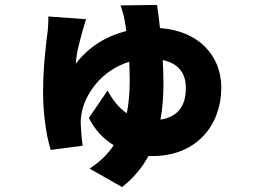

<svg xmlns="http://www.w3.org/2000/svg" viewBox="-20 -661 1040 780"><path d="M618 -641 470 -639C477 -618 482 -601 486 -580C489 -566 491 -551 493 -535C417 -516 342 -474 288 -402C291 -451 303 -488 312 -523C316 -536 322 -562 330 -583L176 -594C177 -581 176 -556 174 -537C167 -484 155 -388 155 -285C155 -204 167 -113 186 -52L316 -69C312 -91 308 -146 308 -159C308 -171 308 -178 310 -192C321 -274 390 -375 505 -410C506 -385 507 -361 507 -337C507 -296 505 -249 495 -201C463 -222 438 -255 417 -293L341 -182C365 -133 401 -96 442 -71C419 -36 387 -4 344 24L476 99C523 62 558 19 583 -27H598C782 -27 879 -156 879 -305C879 -436 786 -536 630 -547C626 -585 621 -618 618 -641ZM644 -323C644 -355 643 -387 641 -417C709 -403 735 -359 735 -304C735 -235 707 -187 632 -175C641 -225 644 -275 644 -323Z"/></svg>

Font: Noto Sans JP Black
Style: Regular
Weight: 900
Designer: Ryoko NISHIZUKA 西塚涼子 (kana, bopomofo & ideographs); Paul D. Hunt (Latin, Greek & Cyrillic); Sandoll Communications 산돌커뮤니
Foundry: Adobe
Version: Version 2.002;hotconv 1.0.116;makeotfexe 2.5.65601